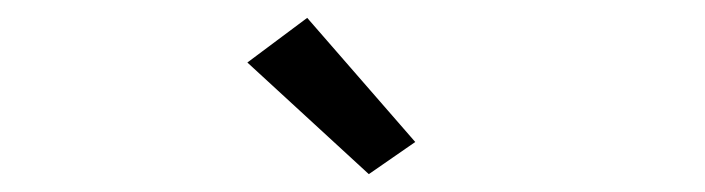

<svg xmlns="http://www.w3.org/2000/svg" viewBox="-20 -702 790 215"><path d="M393 -507 257 -632 324 -682 445 -543Z"/></svg>

Font: Inconsolata ExtraExpanded
Style: Regular
Weight: 400
Width: 8
Monospace: yes
Designer: Raph Levien, Cyreal, Brenton Simpson
Foundry: Raph Levien, Cyreal, Google
Version: Version 3.000; ttfautohint (v1.8.2.53-6de2)